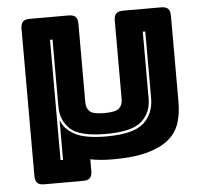

<svg xmlns="http://www.w3.org/2000/svg" viewBox="-49 -621 811 763"><g transform="rotate(-5 356.5 -240.0)"><path d="M180 0V-159Q193 -122 234.5 -100Q276 -78 359 -78Q469 -78 509.5 -115.5Q550 -153 550 -213V-480H540V-213Q540 -157 501.5 -122.5Q463 -88 359 -88Q255 -88 217.5 -122.5Q180 -157 180 -213V-480H170V0ZM288 54Q288 73 279.5 81.5Q271 90 252 90H97Q78 90 69.5 81.5Q61 73 61 54V-534Q61 -553 69.5 -561.5Q78 -570 97 -570H252Q271 -570 279.5 -561.5Q288 -553 288 -534V-218Q288 -198 301 -184.5Q314 -171 360 -171Q406 -171 419.5 -184.5Q433 -198 433 -218V-534Q433 -553 441.5 -561.5Q450 -570 469 -570H621Q640 -570 648.5 -561.5Q657 -553 657 -534V-189Q657 -143 645 -105.5Q633 -68 601.5 -41.5Q570 -15 516 0Q462 15 378 15Q353 15 330 13Q307 11 288 7Z"/></g></svg>

Font: Bungee Inline
Style: Regular
Weight: 400
Version: Version 1.000;PS 1.0;hotconv 1.0.72;makeotf.lib2.5.5900